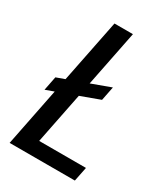

<svg xmlns="http://www.w3.org/2000/svg" viewBox="-178 -793 766 876"><g transform="rotate(30 205.5 -355.5)"><path d="M199.2 -417.5 300.3 -454.6 285.6 -380.9 184.6 -343.8 130.9 -75.2H377.4L362.3 0H18.6L79.6 -305.7L35.2 -289.6L49.8 -363.3L94.2 -379.4L160.6 -710.9H257.8Z"/></g></svg>

Font: RobotoCondensed-Italic
Style: Italic
Weight: 400
Designer: Google
Version: Version 1.200311; 2013